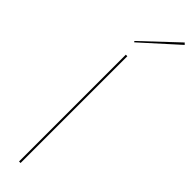

<svg xmlns="http://www.w3.org/2000/svg" viewBox="-322 -912 890 890"><g transform="rotate(45 123.0 -466.5)"><path d="M246 -925 72 -768 68 -773 238 -933ZM85 -700H95V0H85Z"/></g></svg>

Font: Jost* Hairline
Style: Regular
Weight: 100
Version: Version 3.7